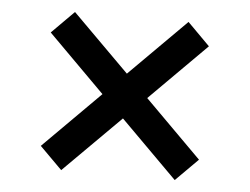

<svg xmlns="http://www.w3.org/2000/svg" viewBox="-41 -574 748 575"><g transform="rotate(5 333.0 -286.5)"><path d="M570.7 -456.7 503.6 -524.1 333.1 -353.7 162.3 -524.1 95.2 -456.7 265.6 -286.2 95.2 -115.8 162.3 -48.7 333.1 -219.1 503.6 -48.7 570.7 -115.8 400.2 -286.2Z"/></g></svg>

Font: RA Harald Medium
Style: Regular
Weight: 500
Designer: Rasmus Andersson
Foundry: rsms
Version: Version 3.000;hotconv 1.0.109;makeotfexe 2.5.65596